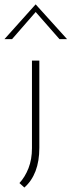

<svg xmlns="http://www.w3.org/2000/svg" viewBox="-41 -655 320 859"><path d="M68 184 46 164Q71 137 86.5 97.5Q102 58 102 8V-384H135V6Q135 66 118 110.5Q101 155 68 184ZM225 -480 111 -610 128 -612 13 -480H-21L118 -635H119L259 -480Z"/></svg>

Font: Josefin Sans Thin ExtraLight
Style: Regular
Weight: 250
Version: Version 2.001